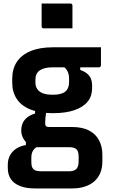

<svg xmlns="http://www.w3.org/2000/svg" viewBox="-20 -814 640 1084"><path d="M100 -77Q100 -100 108 -118.5Q116 -137 133.5 -151Q151 -165 178 -173V-205L241 -181Q238 -166 236.5 -150.5Q235 -135 235 -118Q235 -106 240 -101.5Q245 -97 257 -97H386Q445 -97 483 -77Q521 -57 539.5 -21.5Q558 14 558 60V97Q558 131 547.5 159Q537 187 515 207.5Q493 228 460.5 239Q428 250 384 250H180Q128 250 93.5 236.5Q59 223 41.5 197.5Q24 172 24 134V116Q24 86 36.5 63Q49 40 72 25Q95 10 126 5V-33L200 12Q183 17 174.5 26Q166 35 161.5 46.5Q157 58 157 73V104Q157 121 162.5 132Q168 143 180 148Q192 153 212 153H370Q385 153 395 149.5Q405 146 411 140Q418 133 421 121.5Q424 110 424 96V69Q424 41 412 29Q400 17 370 17H190Q167 17 146.5 4.5Q126 -8 113 -30Q100 -52 100 -77ZM339 -439 433 -446V-419Q468 -407 484 -386Q500 -365 500 -331V-316Q500 -272 475.5 -241Q451 -210 401.5 -192.5Q352 -175 278 -175Q204 -175 152.5 -195.5Q101 -216 75 -255Q49 -294 49 -348V-370Q49 -425 75 -464.5Q101 -504 152.5 -525.5Q204 -547 278 -547Q346 -547 414 -547Q482 -547 550 -547Q550 -522 550 -496.5Q550 -471 550 -445Q550 -441 547 -437.5Q544 -434 539 -434Q496 -434 455 -434Q414 -434 371 -434Q328 -434 278 -434Q230 -434 205 -417Q180 -400 180 -364V-347Q180 -332 184.5 -322Q189 -312 197 -303Q209 -291 229 -285Q249 -279 278 -279Q326 -279 348 -296.5Q370 -314 370 -350V-371Q370 -385 367 -396.5Q364 -408 357.5 -418Q351 -428 339 -439ZM215 -794Q234 -794 254.5 -794Q275 -794 296.5 -794Q318 -794 338.5 -794Q359 -794 378 -794Q383 -794 386 -791Q389 -788 389 -783V-654Q370 -654 349.5 -654Q329 -654 307.5 -654Q286 -654 265.5 -654Q245 -654 226 -654Q221 -654 218 -657Q215 -660 215 -665Z"/></svg>

Font: Recursive
Style: Bold
Weight: 700
Version: Version 1.085